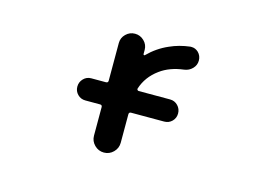

<svg xmlns="http://www.w3.org/2000/svg" viewBox="-77 -701 1154 827"><g transform="rotate(15 500.0 -287.5)"><path d="M377.9 -78.1V-205.1Q377.9 -214.8 368.2 -214.8H302.7Q282.2 -214.8 268.1 -229Q253.9 -243.2 253.9 -263.7Q253.9 -284.2 268.1 -298.8Q282.2 -313.5 302.7 -313.5H368.2Q377.9 -313.5 377.9 -323.2V-491.2Q377.9 -514.6 395 -531.2Q412.1 -547.9 435.5 -547.9Q459 -547.9 476.1 -531.2Q493.2 -514.6 493.2 -491.2V-471.7Q494.1 -469.7 496.1 -468.8Q498 -467.8 500 -469.7Q540 -509.8 589.8 -531.2Q630.9 -549.8 679.7 -555.7Q682.6 -555.7 685.5 -555.7Q702.1 -555.7 715.8 -543Q730.5 -528.3 730.5 -506.8Q730.5 -486.3 715.8 -471.2Q701.2 -456.1 679.7 -453.1Q616.2 -445.3 574.2 -414.1Q524.4 -377.9 506.8 -322.3Q505.9 -319.3 508.3 -316.4Q510.7 -313.5 513.7 -313.5H654.3Q674.8 -313.5 689 -298.8Q703.1 -284.2 703.1 -263.7Q703.1 -243.2 689 -229Q674.8 -214.8 654.3 -214.8H506.8Q497.1 -214.8 497.1 -205.1V-78.1Q497.1 -53.7 479.5 -36.1Q461.9 -18.6 437.5 -18.6Q413.1 -18.6 395.5 -36.1Q377.9 -53.7 377.9 -78.1Z"/></g></svg>

Font: Rounded-X Mgen+ 1m medium
Style: Regular
Weight: 500
Designer: [Source Han Sans]
Ryoko NISHIZUKA  (kana & ideographs); Paul D. Hunt (Latin, Greek & Cyrillic); Wenlong ZHANG  (bopomofo
Version: Version 1.059.20150602